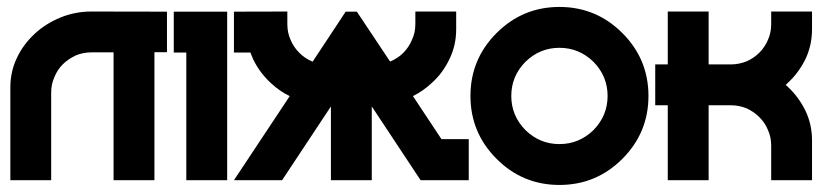

<svg xmlns="http://www.w3.org/2000/svg" viewBox="-20 -519 2369 553"><path d="M460.9 -485.4V-368.7H424.8V0H307.1V-368.2H243.7Q219.7 -368.2 198.2 -359.4Q175.8 -348.6 161.1 -334Q145 -317.9 136.7 -296.9Q127.4 -276.4 127.4 -252V0H9.8V-267.1Q9.8 -313 28.8 -352.5Q46.9 -391.1 80.6 -422.4Q111.8 -451.2 154.8 -468.8Q196.3 -485.8 243.7 -485.8Z M634.3 -485.4V0H516.6V-367.7H480.5V-485.4Z M1191.4 0 1050.8 -212.4V0H933.1V-212.4L792.5 0H653.8L814.5 -242.2Q785.2 -256.3 760.7 -279.3Q728 -309.1 709 -348.6Q706.1 -355 701.2 -367.7H653.8V-485.4L807.6 -485.8V-449.7Q807.6 -424.8 816.9 -404.3Q825.7 -383.3 841.8 -367.2Q856.9 -351.6 878.4 -342.3Q878.4 -341.8 879.4 -341.8Q880.4 -341.8 880.4 -341.3L975.6 -485.4H1007.8L1103.5 -341.8Q1104.5 -341.8 1105 -342.3Q1126.5 -351.6 1142.1 -367.2Q1158.2 -383.8 1166.5 -404.3Q1176.3 -424.3 1176.3 -449.7V-485.8H1293.9V-434.6Q1293.9 -388.2 1274.4 -348.6Q1254.9 -307.6 1222.7 -279.3Q1198.7 -256.8 1169.4 -242.2L1251.5 -118.2H1330.1V0Z M1410.2 -423.8Q1485.4 -499 1591.3 -499Q1697.3 -499 1772.5 -423.8Q1847.7 -348.6 1847.7 -242.7Q1847.7 -136.7 1772.5 -61.5Q1697.3 13.7 1591.3 13.7Q1485.4 13.7 1410.2 -61.5Q1335 -136.7 1335 -242.7Q1335 -348.6 1410.2 -423.8ZM1493.2 -340.8Q1452.6 -299.3 1452.6 -242.7Q1452.6 -186 1493.2 -144.5Q1534.7 -104 1591.3 -104Q1647.9 -104 1689.5 -144.5Q1730 -186 1730 -242.7Q1730 -299.3 1689.5 -340.8Q1647.9 -381.3 1591.3 -381.3Q1534.7 -381.3 1493.2 -340.8Z M2299.8 -348.6Q2279.3 -307.6 2248 -279.3Q2247.1 -278.3 2245.4 -276.6Q2243.7 -274.9 2242.7 -274.4L2248 -270Q2280.3 -240.2 2299.8 -200.2Q2318.8 -160.6 2318.8 -114.7V0H2201.2V-99.6Q2201.2 -124 2191.9 -144.5Q2183.1 -166 2167 -181.6Q2151.9 -196.8 2130.4 -207Q2108.4 -215.8 2085 -215.8H2021V0H1903.3V-215.8H1867.2V-333.5H1903.3V-485.8H2021V-333.5H2085Q2108.4 -333.5 2130.4 -342.3Q2151.4 -351.6 2167 -367.2Q2183.1 -383.3 2191.9 -404.3Q2201.2 -424.8 2201.2 -449.7V-485.8H2318.8V-434.6Q2318.8 -388.7 2299.8 -348.6Z"/></svg>

Font: Sangha Kali
Style: Regular
Weight: 400
Designer: Seslavinskaya Anna
Foundry: Popkern
Version: Version 2.000;PS 002.000;hotconv 1.0.88;makeotf.lib2.5.64775